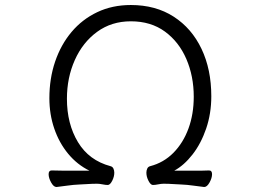

<svg xmlns="http://www.w3.org/2000/svg" viewBox="-20 -731 1040 766"><path d="M794 15Q775 13 751 9.5Q727 6 702 5Q695 5 673.5 3.5Q652 2 633 2Q623 2 611 4.5Q599 7 590 7Q581 7 572.5 -9.5Q564 -26 564 -42Q564 -51 567.5 -58.5Q571 -66 579 -68Q633 -82 672 -121.5Q711 -161 732 -218.5Q753 -276 753 -345Q753 -427 723.5 -495.5Q694 -564 638 -605Q582 -646 502 -646Q425 -646 367.5 -604Q310 -562 278.5 -491.5Q247 -421 247 -337Q247 -237 291 -164Q335 -91 421 -68Q429 -66 432.5 -58.5Q436 -51 436 -42Q436 -26 427.5 -9.5Q419 7 410 7Q401 7 389 4.5Q377 2 367 2Q348 2 326.5 3.5Q305 5 298 5Q273 6 249 9.5Q225 13 206 15H205Q194 15 184 -3Q174 -21 174 -36Q174 -51 186 -51Q209 -50 238.5 -50Q268 -50 284 -50H337Q288 -74 252 -117.5Q216 -161 196.5 -218Q177 -275 177 -339Q177 -418 200 -485.5Q223 -553 265.5 -603.5Q308 -654 368 -682.5Q428 -711 502 -711Q601 -711 673 -664.5Q745 -618 784 -536Q823 -454 823 -347Q823 -278 802.5 -218Q782 -158 748 -114.5Q714 -71 675 -50H745Q762 -50 779.5 -50Q797 -50 814 -51Q826 -51 826 -36Q826 -21 816 -3Q806 15 795 15Z"/></svg>

Font: QiushuiShotai
Style: Regular
Weight: 600
Designer: Fontworks Inc.
Foundry: Fontworks Inc.
Version: Version 1.250